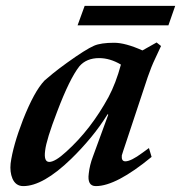

<svg xmlns="http://www.w3.org/2000/svg" viewBox="-20 -614 614 651"><path d="M494 -82Q374 17 305 17Q275 17 281 -26Q284 -54 295 -83L347 -225L345 -227Q319 -185 287.5 -147Q256 -109 221 -75Q126 17 59 17Q33 17 22 -9Q13 -31 16 -60Q24 -120 58 -208Q77 -256 95 -289Q113 -322 131 -341Q141 -350 159.5 -365Q178 -380 207 -401Q271 -447 299 -459Q322 -469 367 -469Q405 -469 463 -443L511 -470L526 -458L506 -415Q493 -388 481 -353L410 -139Q402 -116 398 -103Q394 -90 393 -87Q391 -67 405 -67Q424 -67 463 -96L485 -112ZM390 -395Q353 -417 316 -417Q273 -417 249 -389Q216 -347 174 -236Q137 -140 133 -103Q128 -65 147 -65Q167 -65 205 -100Q247 -138 282.5 -184Q318 -230 348 -285Q373 -332 390 -395ZM551 -528H243L267 -594H574Z"/></svg>

Font: DG Didot
Style: Bold Italic
Weight: 700
Designer: David Gatwood, Takis Katsoulidis, and George D. Matthiopoulos
Foundry: David Gatwood
Version: Version 1.0